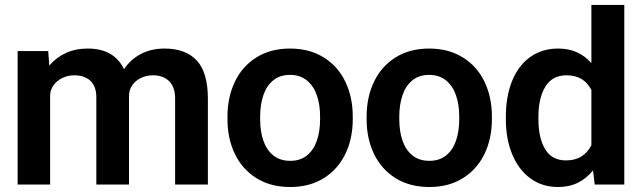

<svg xmlns="http://www.w3.org/2000/svg" viewBox="-20 -740 2575 770"><path d="M50.7 -535.3H173.3L177.7 -477Q205.7 -509.7 244.3 -527.5Q283 -545.3 332.3 -545.3Q437.3 -545.3 477.3 -462.7Q503.7 -501.7 545 -523.5Q586.3 -545.3 640 -545.3Q724.3 -545.3 769 -497.5Q813.7 -449.7 813.7 -343.7V0H682.3V-344.7Q682.3 -390 658.7 -414Q635 -438 593.7 -438Q567.7 -438 545.5 -427.5Q523.3 -417 510.3 -398Q497.3 -379 497.3 -355V0H366.3V-350Q366.3 -393.3 342.8 -415.7Q319.3 -438 277.3 -438Q253 -438 230.8 -427.7Q208.7 -417.3 194.8 -398.3Q181 -379.3 181 -355V0H50.7Z M1143 -545.3Q1220.7 -545.3 1277.8 -510Q1335 -474.7 1364.8 -412.7Q1394.7 -350.7 1394.7 -272.7V-262Q1394.7 -183.7 1364.8 -122.2Q1335 -60.7 1278.2 -25.3Q1221.3 10 1144 10Q1065.7 10 1008.8 -25.3Q952 -60.7 922.2 -122.2Q892.3 -183.7 892.3 -262V-272.7Q892.3 -350.7 922.2 -412.7Q952 -474.7 1008.8 -510Q1065.7 -545.3 1143 -545.3ZM1144 -95Q1184.7 -95 1211.5 -117Q1238.3 -139 1251 -176.5Q1263.7 -214 1263.7 -262V-272.7Q1263.7 -319.7 1251 -357.2Q1238.3 -394.7 1211 -417.2Q1183.7 -439.7 1143 -439.7Q1102.3 -439.7 1075.5 -417.5Q1048.7 -395.3 1036 -357.5Q1023.3 -319.7 1023.3 -272.7V-262Q1023.3 -214 1036 -176.5Q1048.7 -139 1075.7 -117Q1102.7 -95 1144 -95Z M1701 -545.3Q1778.7 -545.3 1835.8 -510Q1893 -474.7 1922.8 -412.7Q1952.7 -350.7 1952.7 -272.7V-262Q1952.7 -183.7 1922.8 -122.2Q1893 -60.7 1836.2 -25.3Q1779.3 10 1702 10Q1623.7 10 1566.8 -25.3Q1510 -60.7 1480.2 -122.2Q1450.3 -183.7 1450.3 -262V-272.7Q1450.3 -350.7 1480.2 -412.7Q1510 -474.7 1566.8 -510Q1623.7 -545.3 1701 -545.3ZM1702 -95Q1742.7 -95 1769.5 -117Q1796.3 -139 1809 -176.5Q1821.7 -214 1821.7 -262V-272.7Q1821.7 -319.7 1809 -357.2Q1796.3 -394.7 1769 -417.2Q1741.7 -439.7 1701 -439.7Q1660.3 -439.7 1633.5 -417.5Q1606.7 -395.3 1594 -357.5Q1581.3 -319.7 1581.3 -272.7V-262Q1581.3 -214 1594 -176.5Q1606.7 -139 1633.7 -117Q1660.7 -95 1702 -95Z M2219 -545.3Q2260.7 -545.3 2293.8 -530.3Q2327 -515.3 2351.7 -486.7V-720.3H2483.7V0H2365L2358.3 -56.7Q2332.7 -24.7 2297.8 -7.3Q2263 10 2218 10Q2154.3 10 2106.8 -24.8Q2059.3 -59.7 2034 -121.5Q2008.7 -183.3 2008.7 -261.3V-271.7Q2008.7 -353.7 2033.7 -415.3Q2058.7 -477 2106.2 -511.2Q2153.7 -545.3 2219 -545.3ZM2250.3 -96.7Q2286.7 -96.7 2312 -112.8Q2337.3 -129 2351.7 -157.7V-378.7Q2322.3 -438 2252 -438Q2194.7 -438 2167 -392.3Q2139.3 -346.7 2139.3 -271.7V-261.3Q2139.3 -187 2166.2 -141.8Q2193 -96.7 2250.3 -96.7Z"/></svg>

Font: FreesentationVF
Style: Regular
Weight: 400
Designer: glyphs from Roboto by Christian Robertson / Hangul glyphs from Noto Sans CJK(Source Han Sans) by Jang Soo-young and Kang
Foundry: PT&
Version: Version 2.001;Glyphs 3.3.1 (3343)